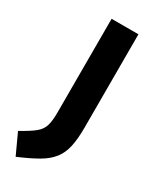

<svg xmlns="http://www.w3.org/2000/svg" viewBox="-241 -555 674 830"><g transform="rotate(30 95.5 -140.0)"><path d="M-6 222 -53 120Q-6 94 17 75.5Q40 57 47.5 32.5Q55 8 55 -34V-502H189V-36Q189 21 180.5 59.5Q172 98 150.5 125.5Q129 153 91 175Q53 197 -6 222Z"/></g></svg>

Font: Cairo Play
Style: Bold
Weight: 700
Version: Version 3.119